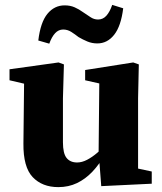

<svg xmlns="http://www.w3.org/2000/svg" viewBox="-20 -752 663 787"><path d="M219 15Q153 15 114 -26Q75 -67 76 -164L79 -437L113 -401L19 -423V-468L220 -496L242 -488L238 -349V-169Q238 -123 253 -104.5Q268 -86 296 -86Q316 -86 337 -97Q358 -108 378.5 -125.5Q399 -143 415 -163L434 -119H410Q387 -78 358.5 -48Q330 -18 295.5 -1.5Q261 15 219 15ZM395 11 386 -106 384 -107 387 -410 329 -423V-465L526 -496L549 -488L546 -349V-61L602 -49V1ZM137 -586Q146 -661 174.5 -695.5Q203 -730 245 -730Q268 -730 286 -722Q304 -714 319 -703Q336 -692 350.5 -682Q365 -672 382 -672Q402 -672 416 -687.5Q430 -703 440 -732L485 -718Q476 -645 448 -609.5Q420 -574 379 -574Q357 -574 338 -582Q319 -590 302 -600Q288 -611 272.5 -621Q257 -631 239 -631Q220 -631 206 -616Q192 -601 182 -573Z"/></svg>

Font: Source Serif 4 18pt
Style: Bold
Weight: 700
Designer: Frank Grießhammer
Foundry: Adobe Systems Incorporated
Version: Version 4.004;hotconv 1.0.116;makeotfexe 2.5.65601